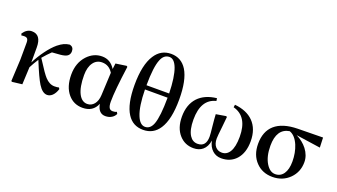

<svg xmlns="http://www.w3.org/2000/svg" viewBox="-67 -1358 3392 1931"><g transform="rotate(20 1629.0 -392.5)"><path d="M475.6 15.6Q424.8 15.6 379.9 -56.6Q342.8 -115.2 273.4 -286.1Q239.3 -233.4 214.8 -185.5Q209 -69.3 206.1 0L99.6 12.7L90.8 6.8L102.5 -225.6L103.5 -397.5Q104.5 -433.6 94.7 -447.3Q85 -460.9 59.6 -460.9Q40 -460.9 29.3 -458L22.5 -476.6Q61.5 -534.2 115.2 -534.2Q215.8 -534.2 215.8 -397.5V-237.3Q252 -309.6 300.8 -376Q349.6 -442.4 397.5 -482.4Q431.6 -509.8 460 -522.5Q486.3 -534.2 519.5 -538.1Q561.5 -527.3 561.5 -482.4Q561.5 -448.2 537.1 -430.7Q513.7 -415 465.8 -410.2L376 -403.3Q335.9 -365.2 293.9 -315.4Q298.8 -308.6 307.6 -294.9Q382.8 -175.8 415 -141.6Q461.9 -90.8 515.6 -90.8Q545.9 -90.8 563.5 -95.7L572.3 -81.1Q557.6 -34.2 530.3 -7.8Q504.9 15.6 475.6 15.6Z M853.5 15.6Q758.8 15.6 699.2 -54.7Q634.8 -129.9 634.8 -260.7Q634.8 -386.7 709 -466.8Q776.4 -538.1 866.2 -538.1Q956.1 -538.1 1006.8 -455.1L1014.6 -516.6L1128.9 -533.2L1138.7 -525.4Q1101.6 -256.8 1101.6 -141.6Q1101.6 -93.8 1115.2 -73.2Q1127 -55.7 1152.3 -55.7Q1177.7 -55.7 1194.3 -65.4L1205.1 -45.9Q1192.4 -18.6 1167 -2.9Q1137.7 15.6 1098.6 15.6Q1023.4 15.6 1005.9 -82Q965.8 15.6 853.5 15.6ZM885.7 -37.1Q929.7 -37.1 959 -72.3Q988.3 -108.4 991.2 -169.9L1002.9 -413.1Q960.9 -481.4 886.7 -481.4Q828.1 -481.4 793.9 -434.6Q757.8 -385.7 757.8 -299.8Q757.8 -170.9 793.9 -101.6Q828.1 -37.1 885.7 -37.1Z M1502 15.6Q1391.6 15.6 1333 -76.2Q1268.6 -175.8 1268.6 -379.9Q1268.6 -596.7 1338.9 -704.1Q1400.4 -799.8 1509.8 -799.8Q1619.1 -799.8 1678.7 -704.1Q1741.2 -601.6 1741.2 -395.5Q1741.2 -181.6 1672.9 -77.1Q1612.3 15.6 1502 15.6ZM1510.7 -19.5Q1567.4 -19.5 1593.8 -89.8Q1624 -171.9 1625 -373H1382.8Q1385.7 -192.4 1422.9 -101.6Q1456.1 -19.5 1510.7 -19.5ZM1382.8 -418H1625Q1621.1 -592.8 1586.9 -683.6Q1555.7 -764.6 1503.9 -764.6Q1444.3 -764.6 1417 -695.3Q1383.8 -615.2 1382.8 -418Z M2041 15.6Q1949.2 15.6 1889.6 -50.8Q1825.2 -122.1 1825.2 -244.1Q1825.2 -373 1896.5 -450.2Q1966.8 -524.4 2093.8 -538.1L2097.7 -509.8Q1944.3 -472.7 1944.3 -255.9Q1944.3 -144.5 1980.5 -88.9Q2011.7 -40 2065.4 -40Q2156.2 -40 2156.2 -149.4Q2156.2 -177.7 2147.5 -252.9Q2138.7 -337.9 2136.7 -382.8L2242.2 -400.4L2252 -394.5Q2250 -363.3 2241.2 -285.2Q2229.5 -183.6 2229.5 -156.2Q2229.5 -100.6 2256.8 -69.3Q2283.2 -40 2325.2 -40Q2377.9 -40 2408.2 -88.9Q2441.4 -142.6 2441.4 -251Q2441.4 -467.8 2282.2 -509.8L2286.1 -538.1Q2415 -525.4 2485.4 -454.1Q2560.5 -377.9 2560.5 -246.1Q2560.5 -122.1 2497.1 -50.8Q2436.5 15.6 2338.9 15.6Q2283.2 15.6 2245.1 -18.6Q2204.1 -54.7 2191.4 -120.1Q2179.7 -50.8 2138.7 -16.6Q2100.6 15.6 2041 15.6Z M2886.7 15.6Q2778.3 15.6 2710 -55.7Q2638.7 -128.9 2638.7 -250Q2638.7 -381.8 2717.8 -452.1Q2799.8 -524.4 2960.9 -527.3L3231.4 -531.2L3235.4 -424.8L2973.6 -462.9Q3044.9 -427.7 3090.8 -369.1Q3139.6 -304.7 3139.6 -233.4Q3139.6 -128.9 3069.3 -57.6Q2996.1 15.6 2886.7 15.6ZM3024.4 -198.2Q3024.4 -292 2992.2 -370.1Q2955.1 -456.1 2894.5 -476.6Q2761.7 -455.1 2761.7 -273.4Q2761.7 -158.2 2805.7 -86.9Q2846.7 -20.5 2903.3 -20.5Q2960 -20.5 2992.2 -67.4Q3024.4 -114.3 3024.4 -198.2Z"/></g></svg>

Font: Bpmf GenYo Min B
Style: B
Weight: 700
Foundry: But Ko
Version: Version 1.320